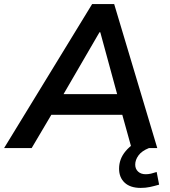

<svg xmlns="http://www.w3.org/2000/svg" viewBox="-60 -725 830 940"><path d="M-40 0 391 -705H499L710 0H584L529 -198L576 -163H153L212 -198L95 0ZM427 -567 233 -233 212 -264H548L522 -233L431 -567ZM629 195Q578 195 550.5 169.5Q523 144 523 101Q523 53 555 15Q587 -23 636 -42L669 0Q634 14 618 36Q602 58 602 81Q602 102 616 115Q630 128 653 128Q667 128 679.5 125Q692 122 707 117L719 179Q695 186 674 190.5Q653 195 629 195Z"/></svg>

Font: Mulish ExtraLight
Style: Bold Italic
Weight: 700
Italic angle: -9°
Version: Version 3.603